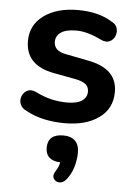

<svg xmlns="http://www.w3.org/2000/svg" viewBox="-55 -541 598 858"><g transform="rotate(5 244.5 -111.5)"><path d="M244 10Q199 10 154.5 1Q110 -8 72 -29Q49 -39 42 -57Q35 -75 41.5 -92.5Q48 -110 64 -119Q80 -128 102 -119Q142 -99 177 -91Q212 -83 246 -83Q292 -83 314 -98.5Q336 -114 336 -139Q336 -161 321.5 -172.5Q307 -184 278 -190L176 -209Q49 -233 49 -342Q49 -414 107.5 -456.5Q166 -499 260 -499Q304 -499 342.5 -490Q381 -481 413 -461Q434 -451 439 -433Q444 -415 437 -398Q430 -381 414 -373Q398 -365 375 -375Q311 -407 261 -407Q214 -407 191.5 -391Q169 -375 169 -349Q169 -308 222 -298L324 -278Q389 -266 422.5 -234Q456 -202 456 -148Q456 -74 398 -32Q340 10 244 10ZM273 261Q259 277 242 275.5Q225 274 217.5 260Q210 246 224 225Q236 207 240 186Q174 183 174 126Q174 65 244 65Q278 65 296.5 83Q315 101 315 136Q315 168 305 201.5Q295 235 273 261Z"/></g></svg>

Font: Chiron GoRound TC SB
Style: Regular
Weight: 500
Designer: Ryoko NISHIZUKA 西塚涼子 (kana, bopomofo & ideographs); Paul D. Hunt (Latin, Greek & Cyrillic); Sandoll Communications 산돌커뮤니
Foundry: Adobe
Version: Version 1.000;hotconv 1.1.1;makeotfexe 2.6.0